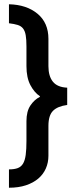

<svg xmlns="http://www.w3.org/2000/svg" viewBox="-20 -725 365 900"><path d="M22 -705Q105 -703 156 -660.5Q207 -618 207 -543V-415Q207 -368 228 -342Q249 -316 295 -314V-233Q250 -227 228.5 -205.5Q207 -184 207 -135V5Q207 37 195 64.5Q183 92 159.5 112Q136 132 101.5 143.5Q67 155 22 155V69Q47 69 63 63Q79 57 88 42Q97 27 100.5 1Q104 -25 104 -64V-157Q104 -203 122.5 -230.5Q141 -258 167 -271V-274Q141 -291 122.5 -326Q104 -361 104 -415V-507Q104 -540 100.5 -560Q97 -580 88 -591.5Q79 -603 63 -608Q47 -613 22 -616Z"/></svg>

Font: Mukta Vaani ExtraBold
Style: Regular
Weight: 800
Designer: Noopur Datye, Girish Dalvi, Yashodeep Gholap, Pallavi Karambelkar
Foundry: Ek Type
Version: Version 2.538;PS 1.000;hotconv 16.6.51;makeotf.lib2.5.65220;